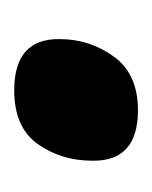

<svg xmlns="http://www.w3.org/2000/svg" viewBox="8 -448 214 270"><g transform="rotate(90 115.0 -313.0)"><path d="M35 -290Q35 -332 59.5 -366Q84 -400 135 -400Q207 -400 206 -336Q206 -292 182.5 -259Q159 -226 107 -226Q34 -226 35 -290Z"/></g></svg>

Font: Georama
Style: Bold Italic
Weight: 700
Italic angle: -9°
Designer: Jean-Baptiste Levee
Foundry: Production Type
Version: Version 1.000